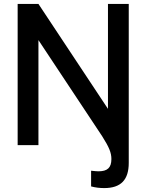

<svg xmlns="http://www.w3.org/2000/svg" viewBox="-20 -740 746 979"><path d="M530.5 -720V-185L176 -720H70V0H176V-535.5L501.5 -44.5C537 11.5 548 39.5 548 71C548 115.5 527.5 133.5 482 133.5C472.5 133.5 464.5 132.5 444.5 130.5V210.5C466.5 216.5 489 219 511.5 219C596.5 219 636.5 177 636.5 90.5V-720Z"/></svg>

Font: Eudonet SemiBold
Style: Regular
Weight: 600
Designer: Mikhail Sharanda
Foundry: Mikhail Sharanda
Version: Version 4.503;Glyphs 3.1.2 (3151)